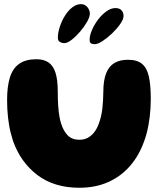

<svg xmlns="http://www.w3.org/2000/svg" viewBox="-20 -866 782 906"><path d="M354.5 20Q235.5 20 156.2 -40.2Q77 -100.5 41.5 -201Q36 -218.5 31.2 -236.5Q26.5 -254.5 23.2 -273.2Q20 -292 17.8 -312Q15.5 -332 14.5 -352.5Q13.5 -373 13.5 -394Q13.5 -459 27 -501.5Q40.5 -544 71 -565.2Q101.5 -586.5 152 -586.5Q186 -586.5 208.2 -571.8Q230.5 -557 241.5 -523.8Q252.5 -490.5 252.5 -434Q252.5 -417.5 253 -400.8Q253.5 -384 254.5 -368.2Q255.5 -352.5 257.2 -337.5Q259 -322.5 261.8 -308.8Q264.5 -295 268.5 -283Q279 -248.5 299.2 -227.5Q319.5 -206.5 354.5 -206.5Q377.5 -206.5 395 -216.2Q412.5 -226 425.2 -242.8Q438 -259.5 446 -282Q452 -297.5 456.2 -315.2Q460.5 -333 462.8 -352.2Q465 -371.5 466.2 -391.5Q467.5 -411.5 467.5 -431Q467.5 -486.5 480.8 -520Q494 -553.5 520 -568.8Q546 -584 584 -584Q627.5 -584 650.8 -564.2Q674 -544.5 682.8 -503.5Q691.5 -462.5 691.5 -399.5Q691.5 -377 690.2 -355.8Q689 -334.5 686.5 -314Q684 -293.5 680.2 -273.8Q676.5 -254 671.5 -235.2Q666.5 -216.5 660 -199Q636 -131.5 593.2 -82.5Q550.5 -33.5 490.5 -6.8Q430.5 20 354.5 20ZM284.5 -662.5Q272.5 -662.5 262.8 -668Q253 -673.5 253 -688Q253 -711 261.8 -738.2Q270.5 -765.5 285.5 -790.2Q300.5 -815 320.5 -830.8Q340.5 -846.5 362 -846.5Q380.5 -846.5 392.2 -832.5Q404 -818.5 404 -802Q404 -786 390.5 -762.5Q377 -739 357.5 -716.2Q338 -693.5 317.8 -678Q297.5 -662.5 284.5 -662.5ZM427.5 -657.5Q416 -657.5 409.5 -661.2Q403 -665 403 -679Q403 -698.5 413.8 -723.8Q424.5 -749 442.2 -772.8Q460 -796.5 481.8 -812.2Q503.5 -828 525 -828Q543 -828 553 -817.8Q563 -807.5 563 -791Q563 -775 547.2 -752.5Q531.5 -730 508.8 -708.2Q486 -686.5 463.5 -672Q441 -657.5 427.5 -657.5Z"/></svg>

Font: Gluten
Style: Bold
Weight: 700
Designer: Tyler Finck
Foundry: Etcetera Type Company
Version: Version 1.204